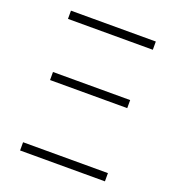

<svg xmlns="http://www.w3.org/2000/svg" viewBox="-132 -836 864 942"><g transform="rotate(20 299.5 -365.0)"><path d="M78 0V-43H521V0ZM98 -375V-417H501V-375ZM78 -687V-730H521V-687Z"/></g></svg>

Font: M PLUS 1p Light
Style: Regular
Weight: 300
Version: Version 1.061